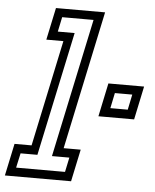

<svg xmlns="http://www.w3.org/2000/svg" viewBox="-95 -795 681 841"><g transform="rotate(5 245.0 -375.0)"><path d="M-42 0 -12 -141.5H63L162 -608.5H87L117 -750H333L204 -141.5H279L249 0ZM4 -38.5H219L232.5 -102.5H156L285.5 -712.5H147.5L134 -648H208L92 -102.5H18ZM343.5 -294 374.5 -441H531.5L500.5 -294ZM392.5 -334H469L483 -401.5H406.5Z"/></g></svg>

Font: Tourney Condensed Regular
Style: Italic
Weight: 400
Width: 3
Italic angle: -12°
Designer: Tyler Finck
Foundry: Etcetera Type Co
Version: Version 1.010; ttfautohint (v1.8.3)